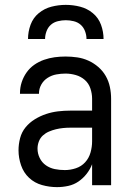

<svg xmlns="http://www.w3.org/2000/svg" viewBox="-20 -760 540 788"><path d="M214 8Q183 8 152.5 -0.5Q122 -9 99.5 -30Q77 -51 66.5 -81.5Q56 -112 56 -143Q56 -168 62.5 -193Q69 -218 85 -237.5Q101 -257 123 -270.5Q145 -284 169 -292Q193 -300 218 -303Q243 -306 269 -306H358V-355Q358 -376 351 -397Q344 -418 328 -432Q312 -446 291 -452Q270 -458 249 -458Q230 -458 211 -454.5Q192 -451 175.5 -440.5Q159 -430 149.5 -413Q140 -396 140 -377V-375H62V-378Q62 -401 69 -422.5Q76 -444 89 -462.5Q102 -481 120.5 -494Q139 -507 160.5 -514.5Q182 -522 204 -525Q226 -528 249 -528Q273 -528 297 -524.5Q321 -521 343 -511Q365 -501 383.5 -485Q402 -469 414 -448Q426 -427 431 -403Q436 -379 436 -355V0H358V-86Q350 -65 335.5 -46.5Q321 -28 302 -15Q283 -2 260 3Q237 8 214 8ZM246 -62Q269 -62 291.5 -69.5Q314 -77 329.5 -94Q345 -111 351.5 -134Q358 -157 358 -180V-236H269Q254 -236 239 -234.5Q224 -233 209.5 -229.5Q195 -226 181 -220Q167 -214 156 -204Q145 -194 139.5 -179.5Q134 -165 134 -150Q134 -130 143 -111.5Q152 -93 168.5 -81.5Q185 -70 205 -66Q225 -62 246 -62ZM95 -600Q95 -630 105.5 -658.5Q116 -687 139 -706Q162 -725 191 -732.5Q220 -740 250 -740Q280 -740 309 -732.5Q338 -725 361 -706Q384 -687 394.5 -658.5Q405 -630 405 -600H335Q335 -616 329 -632Q323 -648 311 -658.5Q299 -669 282.5 -673Q266 -677 250 -677Q234 -677 217.5 -673Q201 -669 189 -658.5Q177 -648 171 -632Q165 -616 165 -600Z"/></svg>

Font: Huly
Style: Regular
Weight: 400
Designer: Belleve Invis
Foundry: Belleve Invis
Version: Version 33.2.5; ttfautohint (v1.8.4)